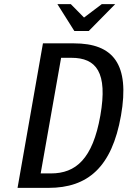

<svg xmlns="http://www.w3.org/2000/svg" viewBox="-20 -910 625 930"><path d="M215 0C405 0 522 -100 566 -350C610 -600 528 -700 338 -700H188L65 0ZM177 -70 276 -630H326C446 -630 503 -560 466 -350C429 -140 347 -70 227 -70ZM410 -760 538 -890H473L387 -825L323 -890H258L340 -760Z"/></svg>

Font: Scada
Style: Italic
Weight: 400
Designer: Jovanny Lemonad
Foundry: Jovanny Lemonad
Version: Version 3.005